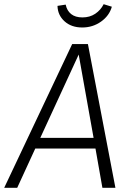

<svg xmlns="http://www.w3.org/2000/svg" viewBox="-41 -895 623 915"><path d="M414 -187H127L41 0H-21L303 -685H378L509 0H447ZM405 -238 334 -635 151 -238ZM233 -867 272 -873Q278 -844 298 -828Q318 -812 352 -812Q387 -812 413 -829.5Q439 -847 453 -875L492 -863Q480 -820 440.5 -792Q401 -764 351 -764Q299 -764 266.5 -793.5Q234 -823 233 -867Z"/></svg>

Font: Fira Sans Light
Style: Italic
Weight: 300
Italic angle: -8°
Designer: bBox Type GmbH & Carrois Corporate GbR & Edenspiekermann AG
Foundry: bBox Type GmbH & Carrois Corporate GbR & Edenspiekermann AG
Version: Version 4.301